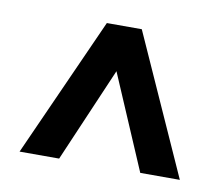

<svg xmlns="http://www.w3.org/2000/svg" viewBox="-47 -755 490 420"><g transform="rotate(10 198.0 -545.0)"><path d="M20 -390.1 159.2 -700.2H236.8L376 -390.1H288.1L198.2 -600.1L107.9 -390.1Z"/></g></svg>

Font: VL Bebas Neue Bold
Style: Regular
Weight: 700
Designer: Ryoichi Tsunekawa
Foundry: Ryoichi Tsunekawa
Version: Version 1.300